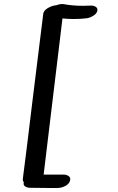

<svg xmlns="http://www.w3.org/2000/svg" viewBox="-20 -879 590 959"><path d="M331 16Q331 18 329 26Q323 42 304 51Q285 60 266 60H226Q163 60 131 59Q116 59 105.5 52Q95 45 99 31Q93 25 94 14Q107 -82 145 -398Q158 -503 196 -810Q198 -826 218.5 -838.5Q239 -851 262 -853Q277 -859 291 -859Q297 -859 300 -858Q343 -850 395 -850Q420 -850 433 -851Q447 -852 458 -845Q469 -838 466 -825Q463 -811 447 -801Q431 -791 415 -788Q384 -784 347 -784Q319 -784 292 -787Q277 -668 247 -414L198 -7H297Q310 -7 320.5 -1Q331 5 331 16Z"/></svg>

Font: Sedgwick Ave
Style: Regular
Weight: 400
Designer: Kevin Burke, Pedro Vergani
Foundry: Google, Inc.
Version: Version 1.000